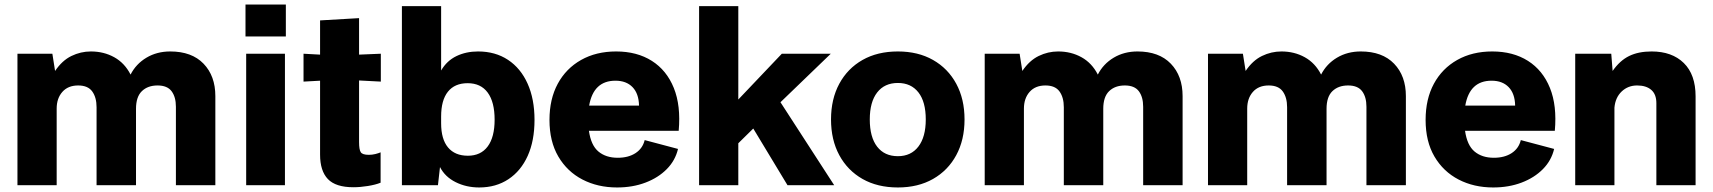

<svg xmlns="http://www.w3.org/2000/svg" viewBox="-20 -817 7556 847"><path d="M57 0V-580H211L223 -504Q254 -550 295 -570Q336 -590 381 -590Q438 -590 484 -564.5Q530 -539 556 -488Q580 -535 626 -562.5Q672 -590 731 -590Q826 -590 878 -536Q930 -482 930 -393V0H756V-346Q756 -389 737 -414.5Q718 -440 675 -440Q632 -440 606 -415Q580 -390 580 -337V0H406V-344Q406 -387 387 -413.5Q368 -440 325 -440Q280 -440 255 -411.5Q230 -383 230 -338V0Z M1066 0V-580H1237V0ZM1063 -656V-797H1241V-656Z M1539 9Q1461 9 1426.5 -27Q1392 -63 1392 -135V-461L1319 -457V-580L1392 -576V-727L1564 -737V-576L1660 -580V-457L1564 -462V-190Q1564 -157 1571.5 -145.5Q1579 -134 1607 -134Q1622 -134 1636 -137.5Q1650 -141 1659 -145V-11Q1637 -2 1603 3.5Q1569 9 1539 9Z M1753 0V-790H1926V-506Q1951 -549 1993.5 -569.5Q2036 -590 2089 -590Q2165 -590 2221 -553Q2277 -516 2307.5 -448Q2338 -380 2338 -288Q2338 -196 2308 -129.5Q2278 -63 2223 -26.5Q2168 10 2094 10Q2037 10 1990 -13.5Q1943 -37 1921 -80L1912 0ZM1926 -273Q1926 -203 1956.5 -166.5Q1987 -130 2044 -130Q2101 -130 2131.5 -171Q2162 -212 2162 -289Q2162 -367 2131.5 -408.5Q2101 -450 2043 -450Q1986 -450 1956 -412.5Q1926 -375 1926 -303Z M2702 10Q2617 10 2549.5 -25Q2482 -60 2443 -126.5Q2404 -193 2404 -288Q2404 -380 2440.5 -447.5Q2477 -515 2543.5 -552.5Q2610 -590 2698 -590Q2790 -590 2855.5 -548.5Q2921 -507 2952.5 -429Q2984 -351 2974 -240H2578Q2587 -176 2620 -148.5Q2653 -121 2705 -121Q2752 -121 2783.5 -141.5Q2815 -162 2824 -199L2971 -160Q2959 -109 2921.5 -71Q2884 -33 2827.5 -11.5Q2771 10 2702 10ZM2695 -461Q2598 -461 2579 -351H2799Q2798 -404 2770.5 -432.5Q2743 -461 2695 -461Z M3064 0V-790H3237V-378L3429 -580H3645L3423 -366L3660 0H3454L3303 -250L3237 -185V0Z M3941 10Q3851 10 3785 -27.5Q3719 -65 3682.5 -132.5Q3646 -200 3646 -290Q3646 -380 3682.5 -447.5Q3719 -515 3785 -552.5Q3851 -590 3941 -590Q4030 -590 4096 -552.5Q4162 -515 4198.5 -447.5Q4235 -380 4235 -290Q4235 -200 4198.5 -132.5Q4162 -65 4096 -27.5Q4030 10 3941 10ZM3941 -128Q3999 -128 4031.5 -170.5Q4064 -213 4064 -290Q4064 -368 4031.5 -409.5Q3999 -451 3941 -451Q3882 -451 3849.5 -409Q3817 -367 3817 -290Q3817 -212 3849.5 -170Q3882 -128 3941 -128Z M4324 0V-580H4478L4490 -504Q4521 -550 4562 -570Q4603 -590 4648 -590Q4705 -590 4751 -564.5Q4797 -539 4823 -488Q4847 -535 4893 -562.5Q4939 -590 4998 -590Q5093 -590 5145 -536Q5197 -482 5197 -393V0H5023V-346Q5023 -389 5004 -414.5Q4985 -440 4942 -440Q4899 -440 4873 -415Q4847 -390 4847 -337V0H4673V-344Q4673 -387 4654 -413.5Q4635 -440 4592 -440Q4547 -440 4522 -411.5Q4497 -383 4497 -338V0Z M5309 0V-580H5463L5475 -504Q5506 -550 5547 -570Q5588 -590 5633 -590Q5690 -590 5736 -564.5Q5782 -539 5808 -488Q5832 -535 5878 -562.5Q5924 -590 5983 -590Q6078 -590 6130 -536Q6182 -482 6182 -393V0H6008V-346Q6008 -389 5989 -414.5Q5970 -440 5927 -440Q5884 -440 5858 -415Q5832 -390 5832 -337V0H5658V-344Q5658 -387 5639 -413.5Q5620 -440 5577 -440Q5532 -440 5507 -411.5Q5482 -383 5482 -338V0Z M6567 10Q6482 10 6414.5 -25Q6347 -60 6308 -126.5Q6269 -193 6269 -288Q6269 -380 6305.5 -447.5Q6342 -515 6408.5 -552.5Q6475 -590 6563 -590Q6655 -590 6720.5 -548.5Q6786 -507 6817.5 -429Q6849 -351 6839 -240H6443Q6452 -176 6485 -148.5Q6518 -121 6570 -121Q6617 -121 6648.5 -141.5Q6680 -162 6689 -199L6836 -160Q6824 -109 6786.5 -71Q6749 -33 6692.5 -11.5Q6636 10 6567 10ZM6560 -461Q6463 -461 6444 -351H6664Q6663 -404 6635.5 -432.5Q6608 -461 6560 -461Z M6929 0V-580H7088L7094 -504Q7126 -550 7167 -570Q7208 -590 7266 -590Q7356 -590 7408 -539Q7460 -488 7460 -392V0H7287V-362Q7287 -401 7264.5 -420.5Q7242 -440 7202 -440Q7162 -440 7134 -413.5Q7106 -387 7102 -342V0Z"/></svg>

Font: BDO Grotesk ExtraBold
Style: Regular
Weight: 800
Designer: Deni Anggara
Foundry: Lokal Container
Version: Version 2.000